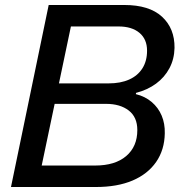

<svg xmlns="http://www.w3.org/2000/svg" viewBox="-20 -749 733 769"><path d="M24 0 175 -729H478Q578 -729 629 -682Q680 -635 679 -557Q678 -512 658.5 -475.5Q639 -439 605 -414Q571 -389 525 -377L524 -372Q561 -363 587.5 -340.5Q614 -318 627.5 -286Q641 -254 640 -215Q639 -149 605.5 -100.5Q572 -52 511 -26Q450 0 364 0ZM147 -86H361Q441 -86 485.5 -124Q530 -162 530 -228Q530 -280 495.5 -306.5Q461 -333 405 -333H186L204 -415H415Q463 -415 497.5 -430.5Q532 -446 550.5 -475.5Q569 -505 569 -546Q569 -592 538.5 -617.5Q508 -643 455 -643H264Z"/></svg>

Font: Mona Sans ExtraLight Medium
Style: Italic
Weight: 500
Italic angle: -11.6951°
Version: Version 2.000